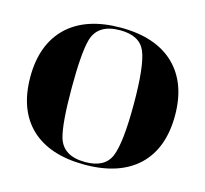

<svg xmlns="http://www.w3.org/2000/svg" viewBox="-82 -605 749 701"><g transform="rotate(15 293.0 -254.0)"><path d="M293 -4.9Q367.2 -4.9 388.7 -56.6Q410.2 -109.4 410.2 -253.9Q410.2 -398.4 388.7 -451.2Q367.2 -502.9 293 -502.9Q209 -502.9 190.4 -438.5Q175.8 -386.7 175.8 -253.9Q175.8 -121.1 190.4 -69.3Q209 -4.9 293 -4.9ZM293 4.9Q161.1 4.9 89.8 -62.5Q19.5 -129.9 19.5 -253.9Q19.5 -377 90.8 -445.3Q162.1 -512.7 293 -512.7Q423.8 -512.7 495.1 -445.3Q566.4 -377 566.4 -253.9Q566.4 -129.9 496.1 -62.5Q424.8 4.9 293 4.9Z"/></g></svg>

Font: spinwerad
Style: Bold
Weight: 700
Width: 7
Version: Version 0.3